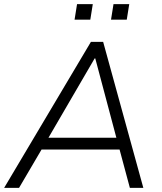

<svg xmlns="http://www.w3.org/2000/svg" viewBox="-25 -907 784 927"><path d="M-5 0 414 -705H473L667 0H602L548 -201L579 -185H147L185 -201L67 0ZM432 -625 202 -230 179 -242H565L540 -230L435 -625ZM511 -812 523 -887H599L587 -812ZM335 -812 347 -887H423L411 -812Z"/></svg>

Font: Nunito Sans 10pt Light
Style: Italic
Weight: 300
Italic angle: -9°
Designer: Vernon Adams
Foundry: Vernon Adams
Version: Version 3.101;gftools[0.9.27]